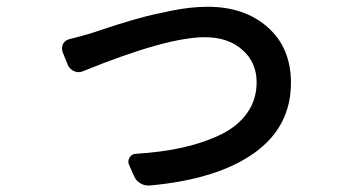

<svg xmlns="http://www.w3.org/2000/svg" viewBox="-20 -536 1040 579"><path d="M230.5 -321.3Q216.8 -315.4 203.6 -321.3Q190.4 -327.1 184.6 -339.8L168.9 -378.9Q167 -384.8 167 -389.6Q167 -396.5 169.9 -403.3Q176.8 -415 189.5 -418Q228.5 -427.7 253.9 -435.5Q256.8 -436.5 288.1 -446.8Q319.3 -457 334.5 -461.9Q349.6 -466.8 383.3 -476.6Q417 -486.3 440.9 -491.7Q464.8 -497.1 495.6 -503.4Q526.4 -509.8 554.2 -512.7Q582 -515.6 606.4 -515.6Q717.8 -515.6 787.6 -453.6Q857.4 -391.6 857.4 -286.1Q857.4 -153.3 746.1 -74.2Q634.8 4.9 431.6 23.4Q429.7 23.4 426.8 23.4Q414.1 23.4 403.3 16.6Q389.6 8.8 383.8 -5.9L369.1 -39.1Q364.3 -50.8 371.1 -61.5Q377.9 -72.3 390.6 -72.3Q469.7 -77.1 533.7 -91.8Q597.7 -106.4 647.9 -131.3Q698.2 -156.2 726.1 -196.3Q753.9 -236.3 753.9 -288.1Q753.9 -347.7 710.9 -385.7Q668 -423.8 597.7 -423.8Q482.4 -423.8 230.5 -321.3Z"/></svg>

Font: Gen Jyuu Gothic L Monospace Medium
Style: Regular
Weight: 500
Designer: [Source Han Sans]
Ryoko NISHIZUKA  (kana & ideographs); Paul D. Hunt (Latin, Greek & Cyrillic); Wenlong ZHANG  (bopomofo
Version: Version 1.002.20150607